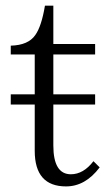

<svg xmlns="http://www.w3.org/2000/svg" viewBox="-20 -648 373 680"><path d="M103 -277.8H18.1V-314H103V-455.1H18.1V-486.3Q80.1 -487.8 105 -523.9Q127 -554.7 139.2 -627.9H168.9V-492.2H316.9V-455.1H168.9V-314H316.9V-277.8H168.9V-132.8Q168.9 -30.8 231 -30.8Q275.4 -30.8 311 -77.1L333 -55.2Q282.2 12.2 213.9 12.2Q103 12.2 103 -113.8Z"/></svg>

Font: I.MingCP
Style: Regular
Weight: 400
Designer: I.Font Project
Version: Version 8.000; Sep 06, 2022